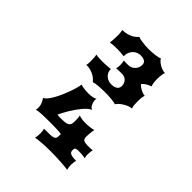

<svg xmlns="http://www.w3.org/2000/svg" viewBox="-317 -1161 1628 1628"><g transform="rotate(45 497.0 -346.5)"><path d="M251 -476.1Q252.9 -479 254.2 -485.1Q255.4 -491.2 255.9 -498.5Q256.3 -505.9 256.6 -513.7Q256.8 -521.5 256.8 -527.3Q256.8 -549.8 255.4 -566.9Q253.9 -584 251 -597.7Q270.5 -593.3 290.8 -592.5Q311 -591.8 332 -591.8Q343.8 -591.8 356.4 -592.3Q369.1 -592.8 381.6 -593.8Q394 -594.7 404.8 -595.7Q415.5 -596.7 423.8 -597.7Q423.8 -574.7 432.4 -557.9Q440.9 -541 454.3 -529.8Q467.8 -518.6 484.4 -513.2Q501 -507.8 517.1 -507.8Q537.1 -507.8 551.3 -512Q565.4 -516.1 574.7 -523.4Q584 -530.8 588.1 -540.5Q592.3 -550.3 592.3 -561.5Q592.3 -577.6 586.9 -591.6Q581.5 -605.5 572 -615.2Q562.5 -625 548.6 -630.6Q534.7 -636.2 518.1 -636.2Q501.5 -636.2 483.6 -635.5Q465.8 -634.8 451.2 -633.8Q453.6 -642.6 455.3 -654.3Q457 -666 457 -677.7Q457 -690.9 455.3 -703.6Q453.6 -716.3 451.2 -726.6Q462.4 -725.6 477.1 -725.3Q491.7 -725.1 504.9 -725.1Q520 -725.1 535.2 -731.2Q550.3 -737.3 562 -748.5Q573.7 -759.8 581.1 -775.6Q588.4 -791.5 588.4 -810.5Q588.4 -834 571.8 -846.4Q555.2 -858.9 520 -858.9Q504.9 -858.9 488 -852.8Q471.2 -846.7 456.8 -833.7Q442.4 -820.8 433.1 -800.3Q423.8 -779.8 423.8 -751Q406.7 -753.4 385.7 -755.1Q364.7 -756.8 339.8 -756.8Q318.8 -756.8 298.6 -755.6Q278.3 -754.4 258.8 -751Q261.2 -765.1 262.9 -789.8Q264.6 -814.5 264.6 -846.7Q264.6 -853.5 263.9 -861.6Q263.2 -869.6 262.2 -877.2Q261.2 -884.8 260.3 -891.1Q259.3 -897.5 258.8 -900.4Q290 -900.4 313.7 -907Q337.4 -913.6 355 -923.1Q372.6 -932.6 384.3 -942.9Q396 -953.1 403.3 -960.9Q409.7 -957.5 423.1 -954.3Q436.5 -951.2 454.1 -948.7Q471.7 -946.3 491.7 -944.8Q511.7 -943.4 531.2 -943.4Q550.8 -943.4 571.3 -944.8Q591.8 -946.3 609.6 -948.7Q627.4 -951.2 641.1 -954.3Q654.8 -957.5 661.1 -960.9Q665.5 -950.7 677.5 -939.5Q689.5 -928.2 705.1 -918.9Q720.7 -909.7 738.5 -903.6Q756.3 -897.5 772.5 -897.5Q770 -893.1 767.8 -884.3Q765.6 -875.5 764.2 -864Q762.7 -852.5 761.7 -840.3Q760.7 -828.1 760.7 -817.4Q760.7 -792.5 763.9 -770.8Q767.1 -749 772.5 -737.8Q755.4 -731.9 733.9 -720.7Q712.4 -709.5 694.8 -689Q704.1 -677.2 716.8 -668.2Q729.5 -659.2 742.7 -652.8Q755.9 -646.5 767.8 -643.3Q779.8 -640.1 788.1 -640.1Q785.6 -635.7 783.7 -627.7Q781.7 -619.6 780.5 -609.4Q779.3 -599.1 778.8 -587.6Q778.3 -576.2 778.3 -565.4Q778.3 -537.6 779.8 -519.5Q781.2 -501.5 788.1 -487.3Q772.9 -487.3 753.4 -480Q733.9 -472.7 715.3 -461.4Q696.8 -450.2 681.4 -436.5Q666 -422.9 659.2 -410.2Q653.8 -413.1 640.1 -415.5Q626.5 -418 608.6 -419.9Q590.8 -421.9 570.6 -422.9Q550.3 -423.8 531.7 -423.8Q512.2 -423.8 491 -423.1Q469.7 -422.4 450.7 -420.7Q431.6 -418.9 416.7 -416.3Q401.9 -413.6 395.5 -410.2Q388.2 -418.5 376.5 -429.9Q364.7 -441.4 347.2 -451.7Q329.6 -461.9 305.9 -469Q282.2 -476.1 251 -476.1ZM189.9 -18.1Q205.6 -23.4 222.9 -44.7Q240.2 -65.9 256.8 -95.7Q273.4 -125.5 288.6 -160.4Q303.7 -195.3 315.2 -228Q326.7 -260.7 333.7 -287.6Q340.8 -314.5 341.3 -328.6Q352.5 -324.7 377.7 -320.6Q402.8 -316.4 439 -316.4Q451.2 -316.4 462.9 -317.6Q474.6 -318.8 484.9 -321.3Q495.1 -323.7 503.2 -326.7Q511.2 -329.6 516.1 -333.5Q514.2 -328.1 514.2 -319.3Q514.2 -308.1 517.3 -294.9Q520.5 -281.7 526.4 -270Q532.2 -258.3 540.3 -250Q548.3 -241.7 557.6 -240.2Q541.5 -234.9 524.2 -220Q506.8 -205.1 489.5 -184.6Q472.2 -164.1 455.3 -139.9Q438.5 -115.7 423.8 -91.3Q409.2 -66.9 397 -43.9Q384.8 -21 377 -3.9Q388.2 -2 397.5 -1.7Q406.7 -1.5 415 -1.5Q446.3 -1.5 466.8 -3.7Q487.3 -5.9 499.5 -12.7Q511.7 -19.5 516.6 -32Q521.5 -44.4 521.5 -64.9Q521.5 -69.8 521.5 -79.3Q521.5 -88.9 521 -99.1Q520.5 -109.4 519.3 -118.7Q518.1 -127.9 516.1 -133.3Q522 -130.4 531 -128.2Q540 -126 551 -124.3Q562 -122.6 573.5 -121.8Q585 -121.1 595.2 -121.1Q607.4 -121.1 622.6 -122.1Q637.7 -123 651.6 -124.8Q665.5 -126.5 676.5 -128.7Q687.5 -130.9 691.4 -133.3Q689 -127 687.3 -115Q685.5 -103 684.3 -89.6Q683.1 -76.2 682.4 -63.2Q681.6 -50.3 681.6 -42.5Q681.6 -16.1 696.8 -7.6Q711.9 1 744.1 1Q748.5 1 755.6 1Q762.7 1 771 0.7Q779.3 0.5 787.8 0Q796.4 -0.5 803.7 -1.5Q800.3 5.9 798.3 20.8Q796.4 35.6 796.4 54.7Q796.4 73.2 798.6 80.6Q800.8 87.9 803.7 93.8Q793.5 91.8 782.5 90.3Q771.5 88.9 761.5 88.1Q751.5 87.4 743.2 87.2Q734.9 86.9 730 86.9Q719.2 86.9 710.2 87.4Q701.2 87.9 694.6 90.1Q688 92.3 684.3 97.4Q680.7 102.5 680.7 111.8V123Q680.7 143.6 700.4 152.3Q720.2 161.1 766.1 161.1Q763.7 170.9 761.2 184.3Q758.8 197.8 758.8 211.9Q758.8 227.1 760.7 242.4Q762.7 257.8 766.1 268.6Q752 266.1 728 263.9Q704.1 261.7 675.5 260Q647 258.3 616.7 257.3Q586.4 256.3 560.5 256.3Q496.6 256.3 453.9 259.8Q411.1 263.2 380.4 268.6Q383.8 258.3 385.7 242.4Q387.7 226.6 387.7 211.9Q387.7 197.8 386 184.3Q384.3 170.9 380.4 161.1Q428.7 161.1 455.6 159.9Q482.4 158.7 495.4 152.8Q508.3 147 511.2 135.3Q514.2 123.5 514.2 102.1L513.7 91.8Q488.8 87.9 457 86.9Q425.3 85.9 393.1 85.9Q352.5 85.9 323.2 86.4Q293.9 86.9 273.4 88.1Q252.9 89.4 239.7 91.3Q226.6 93.3 217.8 96.2Q221.7 86.9 221.7 71.3Q221.7 42.5 211.2 19.3Q200.7 -3.9 189.9 -18.1Z"/></g></svg>

Font: Arbutus
Style: Regular
Weight: 400
Designer: Karolina Lach
Foundry: Sorkin Type Co.
Version: Version 1.002